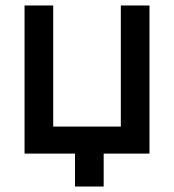

<svg xmlns="http://www.w3.org/2000/svg" viewBox="-20 -560 635 700"><path d="M253.5 120V0H69.5V-540H174V-98.5H420.5V-540H525V0H358V120Z"/></svg>

Font: Manrope KiralyPet SmBd KiralyPet
Style: Regular
Weight: 600
Designer: Mikhail Sharanda
Foundry: Mikhail Sharanda
Version: Version 4.502